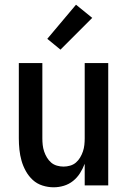

<svg xmlns="http://www.w3.org/2000/svg" viewBox="-20 -788 540 816"><path d="M208 8Q184 8 160.5 0.5Q137 -7 119.5 -23Q102 -39 90 -60.5Q78 -82 71.5 -105Q65 -128 62.5 -152Q60 -176 60 -200V-520H160V-200Q160 -186 161.5 -172Q163 -158 167.5 -144.5Q172 -131 179.5 -118.5Q187 -106 197.5 -97Q208 -88 222 -84Q236 -80 250 -80Q264 -80 278 -84Q292 -88 302.5 -97Q313 -106 320.5 -118.5Q328 -131 332.5 -144.5Q337 -158 338.5 -172Q340 -186 340 -200V-520H440V0H340V-92Q332 -71 320 -52Q308 -33 290.5 -19Q273 -5 251.5 1.5Q230 8 208 8ZM237 -577 181 -623 303 -768 372 -712Z"/></svg>

Font: Iosevka Term Curly Semibold
Style: Regular
Weight: 600
Designer: Belleve Invis
Foundry: Belleve Invis
Version: Version 32.3.0